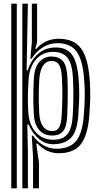

<svg xmlns="http://www.w3.org/2000/svg" viewBox="-20 -820 541 1040"><path d="M159 200V31.5L152 -85.5H159Q180 -53.8 213.8 -34Q247.5 -14.2 286 -14.2Q356 -14.2 391 -54.9Q426 -95.5 433.8 -193.5Q437 -233 438.2 -266.6Q439.5 -300.2 438.8 -332.8Q438 -365.2 434.8 -401.2Q426.5 -498.8 393.4 -542.5Q360.2 -586.2 291 -586.2Q247.8 -586.2 211 -562.9Q174.2 -539.5 151.2 -501.8H144.5L152.5 -593V-800H181V-590.8L170.8 -555.2H176.8Q199 -581.8 230.4 -595.9Q261.8 -610 297.8 -610Q378.2 -610 416.6 -560.6Q455 -511.2 464.8 -400.8Q468 -365.2 468.6 -332.2Q469.2 -299.2 468 -265.9Q466.8 -232.5 463.8 -195.2Q455.2 -85.2 416.9 -37.6Q378.5 10 298 10Q265 10 235.4 -3.5Q205.8 -17 183.5 -42H176.5L191 60.5V200ZM41 200V-800H71V200ZM101 200V-800H131L124 -439.5L130.8 -439.2Q146 -491.8 185 -527.2Q224 -562.8 282.5 -562.8Q340 -562.8 368.8 -525.2Q397.5 -487.8 405 -401.2Q408.2 -366 408.9 -333.8Q409.5 -301.5 408.2 -267.8Q407 -234 404 -193.8Q397.5 -108.2 365.5 -74.5Q333.5 -40.8 273.5 -38.8Q226.8 -37.2 190.9 -67.5Q155 -97.8 134.8 -145.5H128L131 3V200ZM268.2 -63Q320.8 -63 345.4 -93.6Q370 -124.2 374 -195Q376.8 -243 377.4 -293.2Q378 -343.5 375 -400Q371 -474.8 345.8 -506.9Q320.5 -539 266.8 -539Q227 -539 198.4 -519.1Q169.8 -499.2 153.6 -465.5Q137.5 -431.8 134.8 -390Q132.5 -351.8 131.5 -318.4Q130.5 -285 131.1 -256.5Q131.8 -228 133.8 -203.8Q137.2 -162.8 154.4 -131Q171.5 -99.2 200.5 -81.1Q229.5 -63 268.2 -63ZM264 -85.8Q218 -85.8 192 -116.1Q166 -146.5 162.8 -203.8Q161 -235.2 160.5 -266.4Q160 -297.5 160.8 -328.5Q161.5 -359.5 163 -390.5Q166.5 -455.8 193.4 -484.8Q220.2 -513.8 259 -513.8Q299.2 -513.8 320.8 -489.1Q342.2 -464.5 345.2 -401Q346.8 -369.5 347 -336.9Q347.2 -304.2 346.6 -269.1Q346 -234 344.2 -195Q341.8 -133.5 322 -109.6Q302.2 -85.8 264 -85.8ZM264 -110Q288.8 -110 300.2 -129.9Q311.8 -149.8 314.2 -196Q317.5 -254 317.8 -301.5Q318 -349 315.2 -401Q312.8 -448.8 299.6 -469.4Q286.5 -490 259 -490Q230.2 -490 213.1 -464.1Q196 -438.2 192.8 -390Q191 -363.2 190.2 -331.8Q189.5 -300.2 190.1 -267.2Q190.8 -234.2 192.8 -202.8Q195.5 -158.2 214 -134.1Q232.5 -110 264 -110Z"/></svg>

Font: Big Shoulders Inline Display Thin Black
Style: Regular
Weight: 900
Version: Version 2.002